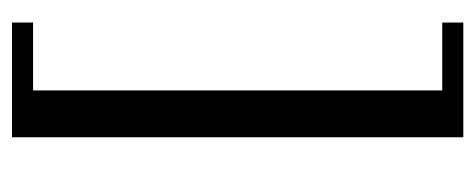

<svg xmlns="http://www.w3.org/2000/svg" viewBox="-262 -394 811 328"><g transform="rotate(-90 144.0 -229.5)"><path d="M154 -579V120H270V156H74V-615H270V-579Z"/></g></svg>

Font: Judson
Style: Regular
Weight: 400
Version: Version 20110429